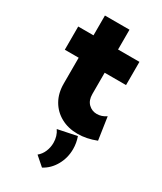

<svg xmlns="http://www.w3.org/2000/svg" viewBox="-216 -687 865 1025"><g transform="rotate(30 216.5 -174.5)"><path d="M414.6 -13.2Q356 9.8 300.8 9.8Q242.7 9.8 198 -14.9Q153.3 -39.6 128.4 -83.3Q103.5 -127 103.5 -185.1V-345.2H18.1V-488.3H112.3V-610.4H263.7V-488.3H395.5V-345.2H263.7V-213.9Q263.7 -175.3 285.2 -154.3Q306.6 -133.3 336.9 -133.3Q366.2 -133.3 394 -151.9ZM227.1 260.7 171.9 212.4Q192.9 195.3 203.6 169.7Q214.4 144 214.4 116.2Q214.4 74.2 192.4 43L309.1 19Q321.8 54.7 321.8 92.3Q321.8 146.5 296.1 192.1Q270.5 237.8 227.1 260.7Z"/></g></svg>

Font: Kumbh Sans ExtraBold
Style: Regular
Weight: 800
Version: Version 1.005